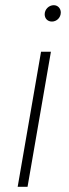

<svg xmlns="http://www.w3.org/2000/svg" viewBox="-20 -719 265 739"><path d="M48 0H86L176 -520H138ZM180 -636C198 -636 214 -651 214 -671C214 -686 203 -699 187 -699C168 -699 152 -683 152 -664C152 -648 163 -636 180 -636Z"/></svg>

Font: Fixel Display ExtraLight
Style: Italic
Weight: 200
Italic angle: -10°
Designer: AlfaBravo + MacPaw
Foundry: Kyrylo Tkachov, Marchela Mozhyna, Serhii Makarenko, Maria Weinstein, Zakhar Kryvoshyya
Version: Version 1.210;Glyphs 3.2 (3217)